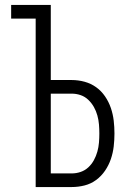

<svg xmlns="http://www.w3.org/2000/svg" viewBox="-20 -755 540 775"><path d="M124 0V-680H25V-735H185V-432H269Q296 -432 321.5 -425Q347 -418 368 -403Q389 -388 404 -366Q419 -344 427.5 -319Q436 -294 439 -268Q442 -242 442 -216Q442 -190 439 -164Q436 -138 427.5 -113Q419 -88 404 -66Q389 -44 368 -28.5Q347 -13 321.5 -6.5Q296 0 269 0ZM185 -55H269Q288 -55 305.5 -61Q323 -67 336.5 -79.5Q350 -92 359 -108.5Q368 -125 373 -143Q378 -161 379.5 -179.5Q381 -198 381 -216Q381 -234 379.5 -252.5Q378 -271 373 -289Q368 -307 359 -323Q350 -339 336.5 -352Q323 -365 305.5 -371Q288 -377 269 -377H185Z"/></svg>

Font: Iosevka Fixed Light
Style: Regular
Weight: 300
Monospace: yes
Designer: Belleve Invis
Foundry: Belleve Invis
Version: Version 32.3.0